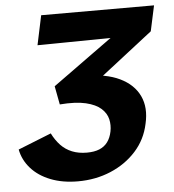

<svg xmlns="http://www.w3.org/2000/svg" viewBox="-50 -704 695 766"><g transform="rotate(-5 297.5 -321.5)"><path d="M232 15Q170 15 122 -4Q74 -23 44.5 -56.5Q15 -90 7 -132L140 -185Q154 -157 173 -137Q192 -117 218 -106.5Q244 -96 277 -96Q307 -96 327.5 -104.5Q348 -113 360.5 -130Q373 -147 378 -172Q383 -197 377.5 -221Q372 -245 351 -264Q330 -283 290 -292.5Q250 -302 186 -297L172 -371L507 -613L532 -545L118 -540L143 -658H595L573 -556L284 -331L294 -402Q380 -402 435 -375.5Q490 -349 512.5 -301.5Q535 -254 520 -190Q507 -128 465.5 -82Q424 -36 363.5 -10.5Q303 15 232 15Z"/></g></svg>

Font: Ysabeau ExtraBold
Style: Italic
Weight: 800
Italic angle: -12°
Designer: Christian Thalmann (Catharsis Fonts)
Version: Version 2.002